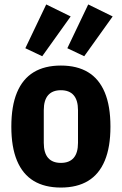

<svg xmlns="http://www.w3.org/2000/svg" viewBox="-20 -832 548 864"><path d="M254 12Q181 12 131.5 -18Q82 -48 56.5 -109Q31 -170 31 -262Q31 -355 56.5 -416Q82 -477 131.5 -507Q181 -537 254 -537Q327 -537 376.5 -507Q426 -477 451.5 -416Q477 -355 477 -262Q477 -170 451.5 -109Q426 -48 376.5 -18Q327 12 254 12ZM254 -99Q292 -99 311.5 -121.5Q331 -144 331 -189V-336Q331 -381 311.5 -403.5Q292 -426 254 -426Q216 -426 196.5 -403.5Q177 -381 177 -336V-189Q177 -144 196.5 -121.5Q216 -99 254 -99ZM298 -758 170 -579 94 -615 188 -812ZM487 -758 359 -579 283 -615 377 -812Z"/></svg>

Font: IBM Plex Sans Condensed
Style: Bold
Weight: 700
Width: 3
Designer: Mike Abbink, Paul van der Laan, Pieter van Rosmalen
Foundry: Bold Monday
Version: Version 3.201